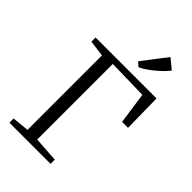

<svg xmlns="http://www.w3.org/2000/svg" viewBox="-288 -1080 1177 1177"><g transform="rotate(45 301.0 -491.5)"><path d="M41 0V-36.5L150.5 -47.5V-693L45 -706.5V-743H573.5L577.5 -492H526L496.5 -697L234.5 -703V-47.5L398 -36.5V0ZM359.5 -800.5 332.5 -824 454.5 -983 519 -930Q507 -913.5 487.5 -894.2Q468 -875 445.5 -856.5Q423 -838 400.8 -823Q378.5 -808 360.5 -800.5Z"/></g></svg>

Font: Merriweather 48pt Light
Style: Regular
Weight: 300
Version: Version 2.100